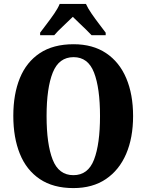

<svg xmlns="http://www.w3.org/2000/svg" viewBox="-20 -951 748 981"><path d="M355 10Q252 10 183.5 -36Q115 -82 81.5 -165Q48 -248 48 -359Q48 -470 81.5 -552Q115 -634 183.5 -679.5Q252 -725 356 -725Q454 -725 522 -679.5Q590 -634 625 -551.5Q660 -469 660 -358Q660 -247 624.5 -164.5Q589 -82 521 -36Q453 10 355 10ZM355 -56Q430 -56 460.5 -135.5Q491 -215 491 -358Q491 -501 460.5 -580Q430 -659 356 -659Q281 -659 249.5 -580Q218 -501 218 -358Q218 -215 249 -135.5Q280 -56 355 -56ZM185 -784Q199 -803 219 -829Q239 -855 257.5 -882Q276 -909 285 -931H419Q429 -909 447.5 -882Q466 -855 486 -829Q506 -803 520 -784V-771H448Q438 -782 420.5 -799Q403 -816 384 -834Q365 -852 352 -865Q331 -844 302 -817Q273 -790 257 -771H185Z"/></svg>

Font: Noto Serif Tamil Condensed ExtraBold
Style: Regular
Weight: 800
Width: 3
Designer: Indian Type Foundry, Tom Grace, and the Monotype Design Team
Foundry: Monotype Imaging Inc.
Version: Version 2.004; ttfautohint (v1.8.4.7-5d5b)